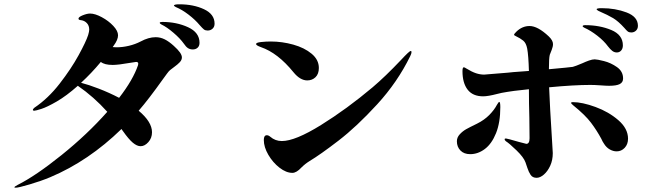

<svg xmlns="http://www.w3.org/2000/svg" viewBox="-20 -855 3040 893"><path d="M978 -745Q978 -730 968.5 -721.5Q959 -713 946 -713Q935 -713 928.5 -718Q922 -723 908 -739Q888 -763 857.5 -786.5Q827 -810 798 -822Q789 -827 789 -829Q789 -835 814 -835Q880 -835 929 -812Q978 -789 978 -745ZM826 -588Q826 -576 816 -565.5Q806 -555 792 -545Q778 -535 771 -529Q765 -524 757 -513Q749 -502 738 -487Q671 -393 625 -340Q687 -288 687 -240Q687 -213 670 -194Q653 -175 634 -175Q617 -175 597.5 -191.5Q578 -208 552 -245Q551 -247 549 -249Q547 -251 545 -255Q392 -106 214 -31Q171 -13 118.5 2.5Q66 18 53 18Q47 18 47 16Q47 13 62 5Q146 -37 266 -133.5Q386 -230 479 -335Q416 -405 342 -456Q289 -409 244 -383Q199 -357 172.5 -348.5Q146 -340 139 -340Q133 -340 133 -344Q133 -348 140 -354Q204 -397 257.5 -466Q311 -535 345.5 -598Q380 -661 390 -692Q395 -709 395 -717Q395 -736 384 -747.5Q373 -759 358 -761Q345 -762 345 -768Q345 -776 365 -784Q385 -792 399 -792Q422 -792 453.5 -775Q485 -758 507 -734.5Q529 -711 529 -691Q529 -670 509 -643L504 -636Q510 -635 522 -635Q550 -635 579.5 -642Q609 -649 634 -662Q671 -682 704 -682Q726 -682 746 -672Q766 -662 788 -642Q808 -624 817 -611Q826 -598 826 -588ZM908 -656Q908 -641 899 -633Q890 -625 877 -625Q864 -625 854.5 -631Q845 -637 835 -652Q818 -676 787 -702.5Q756 -729 731 -741Q723 -745 723 -749Q723 -753 735 -753Q801 -753 854.5 -728.5Q908 -704 908 -656ZM534 -400Q599 -484 622 -552Q623 -555 623 -559Q623 -567 613 -567Q611 -567 587 -563Q530 -553 504 -553Q466 -553 449 -567Q405 -514 357 -470Q392 -461 440 -442.5Q488 -424 534 -400Z M1345 -519Q1272 -609 1193 -636Q1171 -644 1171 -650Q1171 -657 1194 -659.5Q1217 -662 1239 -662Q1292 -662 1344 -647.5Q1396 -633 1429.5 -605Q1463 -577 1463 -539Q1463 -511 1447.5 -496Q1432 -481 1409 -481Q1376 -481 1345 -519ZM1207 -204Q1207 -226 1221 -226Q1229 -226 1237 -219Q1260 -199 1291 -199Q1353 -199 1473 -273.5Q1593 -348 1713 -449Q1772 -499 1845 -576Q1884 -618 1890 -618Q1894 -618 1894 -613Q1894 -606 1888 -594Q1829 -473 1734 -369.5Q1639 -266 1554.5 -201Q1470 -136 1420 -106Q1399 -93 1382 -76Q1359 -51 1340 -51Q1311 -51 1280 -75Q1249 -99 1228 -135Q1207 -171 1207 -204Z M2947 -735Q2947 -721 2938 -712.5Q2929 -704 2916 -704Q2906 -704 2900 -708.5Q2894 -713 2884 -725Q2856 -756 2832 -770.5Q2808 -785 2764 -804Q2755 -809 2755 -812Q2755 -817 2779 -817Q2842 -817 2894.5 -797Q2947 -777 2947 -735ZM2690 -733Q2690 -738 2702 -738Q2769 -738 2823 -715.5Q2877 -693 2877 -644Q2877 -629 2869 -620Q2861 -611 2849 -611Q2837 -611 2827.5 -618.5Q2818 -626 2808 -639Q2789 -665 2758 -689Q2727 -713 2698 -726Q2690 -730 2690 -733ZM2534 -449Q2537 -366 2548 -194L2551 -143Q2551 -110 2539 -84Q2527 -58 2509.5 -43Q2492 -28 2476 -28Q2457 -28 2448 -41.5Q2439 -55 2433 -73.5Q2427 -92 2424 -100Q2416 -123 2382.5 -155.5Q2349 -188 2333 -198Q2327 -203 2327 -207Q2327 -211 2333 -211Q2338 -211 2393 -195L2428 -186Q2443 -186 2443 -212L2442 -307Q2440 -375 2440 -440Q2366 -433 2313 -423L2292 -418Q2250 -407 2227 -407Q2179 -407 2155 -438Q2131 -469 2131 -524Q2131 -542 2137 -542Q2141 -542 2148 -537Q2174 -521 2193.5 -514.5Q2213 -508 2232 -508Q2240 -508 2256 -510L2342 -517Q2368 -520 2393 -521.5Q2418 -523 2440 -525Q2438 -597 2432 -629Q2427 -655 2413.5 -666Q2400 -677 2379 -687Q2371 -690 2371 -694Q2371 -697 2382 -708Q2409 -734 2443 -734Q2481 -734 2532 -686Q2552 -667 2552 -650Q2552 -638 2546 -623Q2540 -608 2537 -600Q2533 -584 2533 -533Q2632 -542 2644 -544Q2656 -547 2689 -561Q2704 -568 2719.5 -573.5Q2735 -579 2746 -579Q2757 -579 2789 -571Q2821 -563 2849.5 -543Q2878 -523 2878 -490Q2878 -472 2862.5 -464Q2847 -456 2813 -456Q2799 -456 2773 -458Q2745 -460 2726 -460Q2650 -460 2534 -449ZM2307 -357Q2307 -285 2287 -235.5Q2267 -186 2235 -162Q2203 -138 2167 -138Q2138 -138 2121.5 -155Q2105 -172 2105 -198Q2105 -216 2118.5 -230.5Q2132 -245 2148 -254Q2164 -263 2199 -280Q2233 -297 2256 -320.5Q2279 -344 2291 -367Q2299 -381 2302 -381Q2307 -381 2307 -357ZM2901 -210Q2901 -184 2885.5 -167.5Q2870 -151 2848 -151Q2832 -151 2816 -160Q2800 -169 2789 -187Q2782 -197 2777 -209Q2756 -248 2729 -284Q2702 -320 2645 -366Q2636 -374 2636 -376Q2636 -380 2644 -380Q2688 -380 2749.5 -357.5Q2811 -335 2856 -296Q2901 -257 2901 -210Z"/></svg>

Font: Shippori Antique
Style: Regular
Weight: 400
Designer: FONTDASU
Foundry: FONTDASU / Google Inc. / but / Adobe
Version: Version 2.001